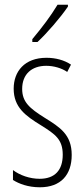

<svg xmlns="http://www.w3.org/2000/svg" viewBox="-20 -877 357 814"><path d="M268 -849V-857H224C193 -806 161 -764 117 -711V-699H139C179 -736 236 -802 268 -849ZM284 -220C284 -306 235 -337 169 -378C105 -418 74 -445 74 -500C74 -563 115 -598 176 -598C208 -598 242 -588 265 -572L281 -603C253 -622 216 -632 177 -632C84 -632 38 -574 38 -501C38 -422 88 -386 155 -345C214 -308 246 -286 246 -221C246 -156 213 -119 148 -119C106 -119 64 -134 35 -156V-114C60 -98 99 -83 149 -83C238 -83 284 -136 284 -220Z"/></svg>

Font: Noto Sans Kannada UI ExtraCondensed ExtraLight
Style: Regular
Weight: 200
Width: 2
Designer: Jelle Bosma - Monotype Design Team
Foundry: Monotype Imaging Inc.
Version: Version 2.005